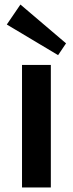

<svg xmlns="http://www.w3.org/2000/svg" viewBox="-20 -826 321 846"><path d="M204 -540V0H77V-540ZM271 -635 236 -583 10 -718 70 -806Z"/></svg>

Font: Pathway Extreme 12pt SemiBold
Style: Regular
Weight: 600
Version: Version 1.001;gftools[0.9.26]